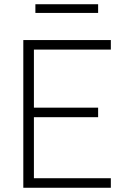

<svg xmlns="http://www.w3.org/2000/svg" viewBox="-20 -886 593 906"><path d="M90 0ZM140 -652V-378H443V-333H140V-45H503V0H90V-697H503V-652ZM147 -866H443V-825H147Z"/></svg>

Font: Cairo Light
Style: Regular
Weight: 300
Designer: Mohamed Gaber, the designers of Titillium
Foundry: Kief Type Foundry
Version: Version 2.009; ttfautohint (v1.5.33-1714) -l 8 -r 50 -G 200 